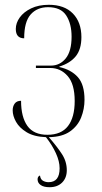

<svg xmlns="http://www.w3.org/2000/svg" viewBox="-20 -563 425 802"><path d="M187 219Q163 219 150 210Q137 201 137 186Q137 174 147 170Q149 186 159.5 192Q170 198 183 198Q229 198 229 140Q229 111 213.5 77Q198 43 172 10Q122 8 91.5 -10.5Q61 -29 47 -54Q33 -79 33 -102Q33 -119 41.5 -130.5Q50 -142 68 -142Q68 -74 94.5 -37Q121 0 178 0Q236 0 264 -36.5Q292 -73 292 -141Q292 -212 262.5 -245.5Q233 -279 190 -279H130V-289H193Q230 -289 254.5 -319Q279 -349 279 -410Q279 -464 256.5 -498.5Q234 -533 181 -533Q135 -533 108 -502.5Q81 -472 81 -403Q46 -403 46 -442Q46 -467 62.5 -490Q79 -513 110 -528Q141 -543 184 -543Q249 -543 284.5 -506.5Q320 -470 320 -408Q320 -357 296.5 -328Q273 -299 228 -285V-283Q277 -272 305 -241Q333 -210 333 -146Q333 -108 319 -72.5Q305 -37 272.5 -14Q240 9 184 10Q219 50 239 81Q259 112 259 148Q259 180 239.5 199.5Q220 219 187 219Z"/></svg>

Font: Noto Serif Display Condensed ExtraLight
Style: Regular
Weight: 200
Width: 3
Designer: Monotype Design Team
Foundry: Monotype Imaging Inc.
Version: Version 2.009